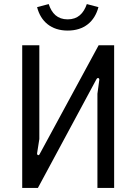

<svg xmlns="http://www.w3.org/2000/svg" viewBox="-20 -922 670 942"><path d="M89 0H166L453 -533C459 -544 469 -539 467 -529L458 -462V0H540V-700H464L174 -165C170 -157 161 -161 162 -170L173 -240V-700H89ZM312 -772C393 -772 444 -816 463 -887L406 -902C390 -856 362 -827 312 -827C262 -827 234 -856 219 -902L162 -887C180 -816 232 -772 312 -772Z"/></svg>

Font: Finlandica
Style: Regular
Weight: 400
Designer: Niklas Ekholm, Juho Hiilivirta, Jaakko Suomalainen
Foundry: Helsinki Type Studio
Version: Version 2.000;Glyphs 3.2 (3202)